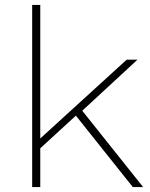

<svg xmlns="http://www.w3.org/2000/svg" viewBox="-20 -762 611 782"><path d="M111 0V-742H144V-198L496 -519H540L315 -311L563 0H521L289 -291L144 -158V0Z"/></svg>

Font: Montserrat Thin ExtraLight
Style: Regular
Weight: 250
Version: Version 9.000